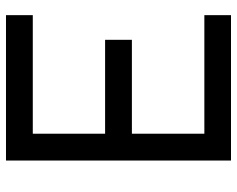

<svg xmlns="http://www.w3.org/2000/svg" viewBox="-92 -662 757 612"><g transform="rotate(90 286.0 -356.5)"><path d="M28.8 -714.8H492.2V2.4H28.8V-83H406.7V-313.5H107.4V-398.9H406.7V-629.9H28.8Z"/></g></svg>

Font: Proletarsk
Style: Regular
Weight: 400
Designer: Peter Wiegel, original typeface by Carl Albert Fahrenwaldt 1901
Foundry: Peter Wiegel
Version: Version 1.000 2010 initial release